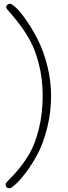

<svg xmlns="http://www.w3.org/2000/svg" viewBox="-20 -792 366 1026"><path d="M10 192Q10 186 30.5 166Q51 146 80 111.5Q109 77 138 28Q167 -21 187.5 -102.5Q208 -184 208 -281Q208 -370 188 -448.5Q168 -527 139.5 -577.5Q111 -628 82 -665.5Q53 -703 33 -725Q13 -747 13 -753Q13 -762 20 -767Q27 -772 33 -772Q44 -772 68.5 -748Q93 -724 124.5 -678Q156 -632 185 -574Q214 -516 233.5 -437.5Q253 -359 253 -280Q253 -191 232 -108Q211 -25 181 31Q151 87 118.5 130Q86 173 62.5 193.5Q39 214 31 214Q10 214 10 192Z"/></svg>

Font: OFL Sorts Mill Goudy TT
Style: Regular
Weight: 500
Version: Version 003.000